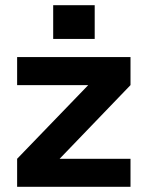

<svg xmlns="http://www.w3.org/2000/svg" viewBox="-20 -720 569 740"><path d="M46 -108 351 -424 365 -392H46V-500H483V-392L179 -76L165 -108H483V0H46ZM185 -700H345V-570H185Z"/></svg>

Font: Uncut Sans Variable
Style: Regular
Weight: 400
Designer: Kasper Nordkvist
Foundry: UNCUT.wtf
Version: Version 1.304;Glyphs 3.2 (3246)